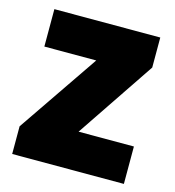

<svg xmlns="http://www.w3.org/2000/svg" viewBox="-88 -629 643 704"><g transform="rotate(15 233.5 -276.5)"><path d="M445 0H21V-105L230 -411H33V-553H435V-439L235 -142H445Z"/></g></svg>

Font: Noto Sans Khmer UI SemiCondensed Black
Style: Regular
Weight: 900
Width: 4
Designer: Danh Hong and the Monotype Design Team
Foundry: Monotype Imaging Inc.
Version: Version 2.002; ttfautohint (v1.8.4.7-5d5b)